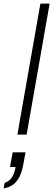

<svg xmlns="http://www.w3.org/2000/svg" viewBox="-59 -743 296 1060"><path d="M37 0 164 -723H215L88 0ZM-39 297 -33 266Q-10 260 5.5 238Q21 216 27 179H-4L11 98H82L69 168Q62 207 48 234Q34 261 13 276.5Q-8 292 -39 297Z"/></svg>

Font: Archivo Expanded Thin
Style: Italic
Weight: 250
Width: 7
Italic angle: -10°
Designer: Hector Gatti
Foundry: Omnibus-Type
Version: Version 2.001